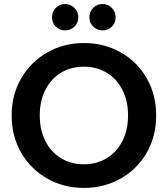

<svg xmlns="http://www.w3.org/2000/svg" viewBox="-20 -919 827 946"><path d="M37.4 -350Q37.4 -452.5 85.1 -534Q132.9 -615.5 214.1 -661.3Q295.4 -707 393.4 -707Q492.4 -707 574 -661.3Q655.5 -615.5 702.5 -534.3Q749.5 -453 749.5 -350Q749.5 -247 702.2 -165.5Q655 -84 573.4 -38.5Q491.9 7 393.4 7Q295.4 7 214.1 -38.5Q132.9 -84 85.1 -165.5Q37.4 -247 37.4 -350ZM610.9 -350Q610.9 -420.8 583.2 -475.7Q555.6 -530.6 505.9 -560.6Q456.3 -590.5 393.4 -590.5Q330 -590.5 280.4 -560.6Q230.8 -530.6 203.3 -475.7Q175.9 -420.8 175.9 -350Q175.9 -279.2 203.3 -224.5Q230.8 -169.9 280.4 -139.7Q330 -109.5 393.4 -109.5Q456.3 -109.5 505.9 -139.7Q555.6 -169.9 583.2 -224.5Q610.9 -279.2 610.9 -350ZM236.1 -833.7Q236.1 -861.1 254.9 -880.2Q273.7 -899.2 300.1 -899.2Q327.6 -899.2 346.8 -880.2Q365.9 -861.1 365.9 -833.7Q365.9 -806.4 346.9 -787.9Q327.8 -769.4 300.5 -769.4Q273.1 -769.4 254.6 -787.9Q236.1 -806.4 236.1 -833.7ZM420.4 -833.7Q420.4 -861.1 439.2 -880.2Q458 -899.2 485 -899.2Q512.1 -899.2 530.9 -880.1Q549.7 -861 549.7 -833.5Q549.7 -806 531.1 -787.7Q512.6 -769.4 485 -769.4Q458 -769.4 439.2 -787.9Q420.4 -806.4 420.4 -833.7Z"/></svg>

Font: AF Albert Sans Medium
Style: Regular
Weight: 500
Designer: Andreas Rasmussen
Foundry: a.Foundry
Version: Version 1.300;Glyphs 3.2 (3231)